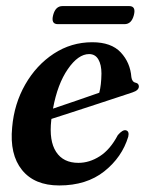

<svg xmlns="http://www.w3.org/2000/svg" viewBox="-20 -586 466 616"><path d="M391.5 -147.5Q371.5 -81.5 314.5 -36.2Q257.5 9 170 9Q90.5 9 50.5 -40.8Q10.5 -90.5 19 -177.5Q25.5 -253 61 -315Q96.5 -377 152.5 -413.8Q208.5 -450.5 276 -450.5Q337 -450.5 367.5 -417.8Q398 -385 401.5 -338.5Q403.5 -323 415.5 -320.5Q424.5 -318.5 425.5 -310Q426.5 -296.5 405 -289.5Q388.5 -284 357.5 -273.8Q326.5 -263.5 288.8 -251.2Q251 -239 213.2 -226.5Q175.5 -214 145 -204.5Q145 -202.5 144.5 -200.5Q137 -134 160 -98.8Q183 -63.5 231.5 -63.5Q267 -63.5 300.2 -84.8Q333.5 -106 358 -152.5Q373.5 -170.5 384 -168Q395.5 -165 391.5 -147.5ZM266 -412.5Q231 -412.5 197.8 -364.5Q164.5 -316.5 150 -237.5Q186.5 -250 228.5 -264.2Q270.5 -278.5 298.5 -288.5Q305 -313 305.5 -350Q305.5 -378.5 295.5 -395.5Q285.5 -412.5 266 -412.5ZM150.5 -537.5Q158 -566.5 180.5 -566.5H394.5Q417 -566.5 409.5 -537.5Q402 -508.5 379.5 -508.5H165.5Q143 -508.5 150.5 -537.5Z"/></svg>

Font: Fraunces 144pt S050 SemiBold
Style: Italic
Weight: 600
Italic angle: -16°
Version: Version 1.000; ttfautohint (v1.8.3)